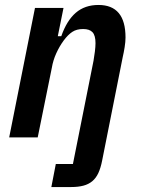

<svg xmlns="http://www.w3.org/2000/svg" viewBox="-20 -554 569 774"><path d="M274 107 357 -309Q360 -326 362.5 -346Q365 -366 365 -380Q365 -411 353 -424Q341 -437 315 -437Q289 -437 271.5 -425.5Q254 -414 237 -391Q220 -368 207 -339.5Q194 -311 189 -281L132 0H17L121 -522H236L213 -408H227Q249 -471 285.5 -502.5Q322 -534 377 -534Q486 -534 486 -403Q486 -386 482.5 -364Q479 -342 475 -325L392 92Q386 123 376.5 143.5Q367 164 352 176.5Q337 189 316 194.5Q295 200 267 200H187L205 107Z"/></svg>

Font: IBM Plex Sans Condensed SemiBold
Style: Italic
Weight: 600
Width: 3
Italic angle: -11°
Designer: Mike Abbink, Paul van der Laan, Pieter van Rosmalen
Foundry: Bold Monday
Version: Version 1.3